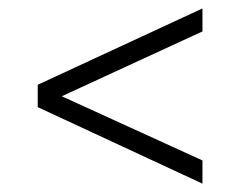

<svg xmlns="http://www.w3.org/2000/svg" viewBox="-20 -525 572 457"><path d="M461.9 -450.2 127 -295.9 461.9 -143.1V-87.9L69.8 -270V-323.2L461.9 -504.9Z"/></svg>

Font: Arapey-Regular
Style: Regular
Weight: 400
Designer: Eduardo Rodriguez Tunni
Foundry: Eduardo Rodriguez Tunni
Version: Version 1.002